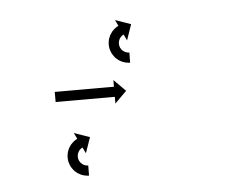

<svg xmlns="http://www.w3.org/2000/svg" viewBox="-34 -333 468 378"><g transform="rotate(-5 200.0 -143.5)"><path d="M76.3 -163C75.9 -163 75.4 -163 75 -163V-143C75.4 -143 75.9 -143 76.3 -143C77.6 -143 78.8 -143 80 -143C82 -143 83.9 -143 85.8 -143C88.3 -143 90.8 -143 93.3 -143C96.2 -143 99.2 -143 102.1 -143C105.4 -143 108.7 -143 112 -143C115.5 -143 119.1 -143 122.6 -143C126.2 -143 129.9 -143 133.5 -143C137.1 -143 140.8 -143 144.4 -143C147.9 -143 151.5 -143 155 -143C158.3 -143 161.6 -143 164.9 -143C167.8 -143 170.8 -143 173.7 -143C176.2 -143 178.7 -143 181.2 -143C183.1 -143 185 -143 187 -143C188.2 -143 189.4 -143 190.7 -143C191.1 -143 191.6 -143 192 -143V-129.8L215.2 -153L192 -176.2V-163C191.6 -163 191.1 -163 190.7 -163C189.4 -163 188.2 -163 187 -163C185 -163 183.1 -163 181.2 -163C178.7 -163 176.2 -163 173.7 -163C170.8 -163 167.8 -163 164.9 -163C161.6 -163 158.3 -163 155 -163C151.5 -163 147.9 -163 144.4 -163C140.8 -163 137.1 -163 133.5 -163C129.9 -163 126.2 -163 122.6 -163C119.1 -163 115.5 -163 112 -163C108.7 -163 105.4 -163 102.1 -163C99.2 -163 96.2 -163 93.3 -163C90.8 -163 88.3 -163 85.8 -163C83.9 -163 82 -163 80 -163C78.8 -163 77.6 -163 76.3 -163ZM126.9 7C127.3 7 127.6 7 127.9 7L128.1 -13C127.8 -13 127.6 -13 127.3 -13C127.3 -13 127.4 -13 127.4 -13C127.5 -13 127.5 -13 127.5 -13C126.9 -13 126.2 -13.1 125.6 -13.1C125.6 -13.1 125.7 -13.1 125.8 -13.1C125.9 -13.1 126 -13.1 126 -13.1C125 -13.2 124 -13.4 123.1 -13.6C123.1 -13.6 123.2 -13.6 123.3 -13.6C123.4 -13.5 123.6 -13.5 123.6 -13.5C122.3 -13.9 121.1 -14.3 119.9 -14.8C119.9 -14.8 120.1 -14.7 120.2 -14.6C120.4 -14.6 120.5 -14.5 120.5 -14.5C119.1 -15.2 117.8 -15.9 116.5 -16.8C116.5 -16.8 116.7 -16.7 116.8 -16.6C117 -16.5 117.1 -16.4 117.1 -16.4C115.8 -17.4 114.5 -18.6 113.4 -19.8C113.4 -19.8 113.5 -19.6 113.6 -19.5C113.8 -19.3 113.9 -19.2 113.9 -19.2C112.8 -20.6 111.8 -22.1 110.9 -23.7C110.9 -23.7 111 -23.5 111.1 -23.3C111.2 -23.1 111.2 -22.9 111.2 -22.9C110.5 -24.6 109.8 -26.4 109.3 -28.2C109.3 -28.2 109.4 -28 109.4 -27.8C109.5 -27.6 109.5 -27.4 109.5 -27.4C109.2 -29.2 109 -31.1 109 -33C109 -33 109 -32.8 109 -32.6C109 -32.4 109 -32.2 109 -32.2C109.1 -34 109.4 -35.8 109.8 -37.5C109.8 -37.5 109.7 -37.3 109.7 -37.1C109.6 -36.9 109.6 -36.8 109.6 -36.8C110.1 -38.4 110.7 -39.9 111.5 -41.5C111.5 -41.5 111.4 -41.3 111.3 -41.1C111.2 -41 111.1 -40.8 111.1 -40.8C111.9 -42.1 112.8 -43.4 113.7 -44.6C113.7 -44.6 113.6 -44.5 113.5 -44.3C113.4 -44.2 113.3 -44.1 113.3 -44.1C114.2 -45.1 115.1 -46 116 -46.8C116 -46.8 115.9 -46.7 115.8 -46.6C115.7 -46.6 115.6 -46.5 115.6 -46.5C116.4 -47.1 117.2 -47.7 118 -48.2C118 -48.2 118 -48.2 117.9 -48.1C117.8 -48.1 117.7 -48 117.7 -48C118.3 -48.4 118.8 -48.7 119.4 -49C119.4 -49 119.3 -48.9 119.3 -48.9C119.3 -48.9 119.2 -48.9 119.2 -48.9C119.4 -49 119.7 -49.1 119.9 -49.2L125.6 -37.4L136.4 -68.3L105.4 -79.1L111.2 -67.2C110.9 -67.1 110.6 -66.9 110.3 -66.8C110.3 -66.8 110.3 -66.8 110.2 -66.7C110.2 -66.7 110.1 -66.7 110.1 -66.7C109.2 -66.2 108.3 -65.7 107.4 -65.2C107.4 -65.2 107.4 -65.1 107.3 -65.1C107.2 -65 107.1 -65 107.1 -65C105.8 -64.1 104.5 -63.2 103.3 -62.2C103.3 -62.2 103.2 -62.1 103.1 -62C103 -62 102.9 -61.9 102.9 -61.9C101.3 -60.5 99.9 -59.1 98.5 -57.5C98.5 -57.5 98.4 -57.4 98.3 -57.3C98.2 -57.2 98.1 -57.1 98.1 -57.1C96.5 -55.1 95.2 -53.1 93.9 -51C93.9 -51 93.8 -50.9 93.8 -50.7C93.7 -50.6 93.6 -50.4 93.6 -50.4C92.4 -48 91.3 -45.4 90.5 -42.8C90.5 -42.8 90.5 -42.6 90.4 -42.5C90.4 -42.3 90.3 -42.1 90.3 -42.1C89.7 -39.3 89.2 -36.4 89 -33.5C89 -33.5 89 -33.3 89 -33.1C89 -32.9 89 -32.7 89 -32.7C89 -29.8 89.3 -26.8 89.8 -23.9C89.8 -23.9 89.9 -23.7 89.9 -23.5C90 -23.3 90 -23.1 90 -23.1C90.8 -20.2 91.8 -17.3 93.1 -14.6C93.1 -14.6 93.2 -14.4 93.3 -14.2C93.3 -14.1 93.4 -13.9 93.4 -13.9C94.9 -11.3 96.5 -8.9 98.3 -6.7C98.3 -6.7 98.5 -6.5 98.6 -6.4C98.7 -6.2 98.8 -6.1 98.8 -6.1C100.7 -4.1 102.7 -2.2 104.9 -0.6C104.9 -0.6 105 -0.5 105.2 -0.4C105.3 -0.3 105.4 -0.1 105.4 -0.1C107.5 1.2 109.6 2.4 111.8 3.5C111.8 3.5 111.9 3.6 112.1 3.6C112.2 3.7 112.4 3.8 112.4 3.8C114.3 4.5 116.2 5.2 118.2 5.8C118.2 5.8 118.3 5.8 118.5 5.8C118.6 5.9 118.7 5.9 118.7 5.9C120.2 6.2 121.8 6.5 123.4 6.7C123.4 6.7 123.5 6.7 123.5 6.7C123.6 6.8 123.7 6.8 123.7 6.8C124.7 6.9 125.7 6.9 126.7 7C126.7 7 126.8 7 126.8 7C126.9 7 126.9 7 126.9 7ZM226.9 -207.5C227.3 -207.5 227.6 -207.5 227.9 -207.5L228.1 -227.5C227.8 -227.5 227.6 -227.5 227.3 -227.5C227.3 -227.5 227.4 -227.5 227.4 -227.5C227.5 -227.5 227.5 -227.5 227.5 -227.5C226.9 -227.5 226.3 -227.6 225.6 -227.6C225.6 -227.6 225.7 -227.6 225.8 -227.6C225.9 -227.6 226 -227.6 226 -227.6C225 -227.7 224 -227.9 223.1 -228.1C223.1 -228.1 223.2 -228.1 223.3 -228.1C223.4 -228 223.6 -228 223.6 -228C222.3 -228.3 221.1 -228.8 219.9 -229.2C219.9 -229.2 220.1 -229.2 220.2 -229.1C220.4 -229.1 220.5 -229 220.5 -229C219.1 -229.7 217.8 -230.4 216.6 -231.3C216.6 -231.3 216.7 -231.2 216.9 -231C217 -230.9 217.1 -230.8 217.1 -230.8C215.8 -231.9 214.6 -233 213.4 -234.3C213.4 -234.3 213.5 -234.1 213.7 -234C213.8 -233.8 213.9 -233.7 213.9 -233.7C212.8 -235.1 211.8 -236.6 210.9 -238.2C210.9 -238.2 211 -238 211.1 -237.8C211.2 -237.6 211.3 -237.4 211.3 -237.4C210.5 -239.1 209.8 -240.9 209.4 -242.7C209.4 -242.7 209.4 -242.5 209.4 -242.3C209.5 -242.1 209.5 -241.9 209.5 -241.9C209.2 -243.7 209 -245.6 209 -247.4C209 -247.4 209 -247.2 209 -247C209 -246.8 209 -246.6 209 -246.6C209.1 -248.4 209.4 -250.2 209.8 -252C209.8 -252 209.7 -251.8 209.7 -251.6C209.6 -251.4 209.6 -251.2 209.6 -251.2C210.1 -252.8 210.7 -254.4 211.5 -255.9C211.5 -255.9 211.4 -255.8 211.3 -255.6C211.2 -255.5 211.1 -255.3 211.1 -255.3C211.9 -256.6 212.8 -257.9 213.7 -259.1C213.7 -259.1 213.6 -258.9 213.5 -258.8C213.4 -258.7 213.3 -258.6 213.3 -258.6C214.2 -259.5 215.1 -260.4 216 -261.3C216 -261.3 215.9 -261.2 215.8 -261.1C215.7 -261 215.6 -261 215.6 -261C216.4 -261.6 217.2 -262.2 218 -262.7C218 -262.7 218 -262.7 217.9 -262.6C217.8 -262.6 217.7 -262.5 217.7 -262.5C218.3 -262.8 218.8 -263.2 219.4 -263.5C219.4 -263.5 219.4 -263.4 219.3 -263.4C219.3 -263.4 219.2 -263.4 219.2 -263.4C219.5 -263.5 219.7 -263.6 219.9 -263.7L225.7 -251.8L236.4 -282.8L205.5 -293.6L211.2 -281.7C210.9 -281.6 210.6 -281.4 210.3 -281.3C210.3 -281.3 210.3 -281.2 210.2 -281.2C210.2 -281.2 210.1 -281.2 210.1 -281.2C209.2 -280.7 208.3 -280.2 207.5 -279.7C207.5 -279.7 207.4 -279.6 207.3 -279.6C207.2 -279.5 207.1 -279.5 207.1 -279.5C205.8 -278.6 204.5 -277.7 203.3 -276.7C203.3 -276.7 203.2 -276.6 203.1 -276.5C203 -276.4 202.9 -276.3 202.9 -276.3C201.3 -275 199.9 -273.5 198.5 -272C198.5 -272 198.4 -271.9 198.3 -271.8C198.2 -271.7 198.1 -271.5 198.1 -271.5C196.6 -269.6 195.2 -267.6 193.9 -265.5C193.9 -265.5 193.8 -265.4 193.8 -265.2C193.7 -265 193.6 -264.9 193.6 -264.9C192.4 -262.4 191.4 -259.9 190.5 -257.3C190.5 -257.3 190.5 -257.1 190.4 -256.9C190.4 -256.8 190.3 -256.6 190.3 -256.6C189.7 -253.8 189.2 -250.9 189 -248C189 -248 189 -247.8 189 -247.6C189 -247.4 189 -247.2 189 -247.2C189 -244.3 189.3 -241.3 189.8 -238.4C189.8 -238.4 189.9 -238.2 189.9 -238C190 -237.8 190 -237.6 190 -237.6C190.8 -234.7 191.8 -231.8 193.1 -229.1C193.1 -229.1 193.2 -228.9 193.3 -228.7C193.4 -228.5 193.4 -228.3 193.4 -228.3C194.9 -225.8 196.5 -223.4 198.3 -221.1C198.3 -221.1 198.5 -221 198.6 -220.8C198.7 -220.7 198.8 -220.5 198.8 -220.5C200.7 -218.6 202.7 -216.7 204.9 -215.1C204.9 -215.1 205 -214.9 205.2 -214.8C205.3 -214.7 205.5 -214.6 205.5 -214.6C207.5 -213.3 209.6 -212 211.8 -211C211.8 -211 211.9 -210.9 212.1 -210.9C212.2 -210.8 212.4 -210.7 212.4 -210.7C214.3 -210 216.2 -209.3 218.2 -208.7C218.2 -208.7 218.3 -208.7 218.5 -208.7C218.6 -208.6 218.7 -208.6 218.7 -208.6C220.2 -208.2 221.8 -208 223.4 -207.8C223.4 -207.8 223.5 -207.7 223.5 -207.7C223.6 -207.7 223.7 -207.7 223.7 -207.7C224.7 -207.6 225.7 -207.5 226.7 -207.5C226.7 -207.5 226.8 -207.5 226.8 -207.5C226.9 -207.5 226.9 -207.5 226.9 -207.5Z"/></g></svg>

Font: FRB American Cursive Just Arrows Medium
Style: Italic
Weight: 500
Italic angle: -25°
Version: Version 2.0;Modular Font Editor K font №1